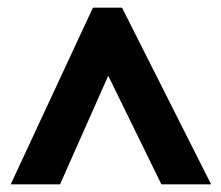

<svg xmlns="http://www.w3.org/2000/svg" viewBox="-20 -736 579 502"><path d="M8 -254H137L263 -538L402 -254H532L299 -716H223Z"/></svg>

Font: Noto Sans Arabic UI SmCn XBd
Style: Regular
Weight: 800
Width: 4
Designer: Monotype Design Team, Nadine Chahine and Nizar Qandah
Foundry: Monotype Imaging Inc.
Version: Version 2.010